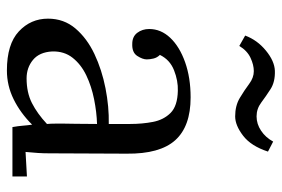

<svg xmlns="http://www.w3.org/2000/svg" viewBox="-150 -650 816 556"><g transform="rotate(90 258.0 -372.0)"><path d="M348 0Q345 -17 344 -30Q343 -43 341 -57Q307 -23 267.5 -3.5Q228 16 184 16Q108 16 71 -18.5Q34 -53 34 -103Q34 -149 62.5 -182.5Q91 -216 136.5 -237.5Q182 -259 235.5 -269.5Q289 -280 339 -279V-341Q339 -376 333 -407Q327 -438 307 -458Q287 -478 243 -479Q214 -480 183.5 -468Q153 -456 139 -427Q147 -419 149.5 -408.5Q152 -398 152 -389Q152 -377 142 -361.5Q132 -346 107 -347Q86 -347 75 -361.5Q64 -376 64 -396Q64 -430 89.5 -457Q115 -484 160 -500Q205 -516 262 -516Q346 -516 386 -471.5Q426 -427 425 -331Q425 -275 424.5 -218.5Q424 -162 424 -106Q424 -90 423 -74Q422 -58 420 -38Q438 -39 455.5 -40Q473 -41 491 -42V0ZM339 -245Q305 -244 267.5 -236.5Q230 -229 198.5 -214Q167 -199 147.5 -174.5Q128 -150 129 -115Q131 -78 153.5 -59.5Q176 -41 207 -41Q248 -41 278.5 -56.5Q309 -72 339 -100Q338 -111 338 -124Q338 -137 338 -151Q338 -156 338.5 -183Q339 -210 339 -245ZM419 -740Q403 -691 373 -668Q343 -645 317 -645Q286 -645 263.5 -658.5Q241 -672 223 -685.5Q205 -699 186 -699Q168 -699 147.5 -689.5Q127 -680 113 -657L83 -674Q96 -709 126.5 -734Q157 -759 185 -760Q217 -761 238 -747.5Q259 -734 277 -720.5Q295 -707 317 -707Q339 -707 358.5 -720Q378 -733 390 -755Z"/></g></svg>

Font: Lora
Style: Regular
Weight: 400
Designer: Olga Karpushina, Alexei Vanyashin (Cyrillic)
Foundry: Cyreal
Version: Version 3.005; ttfautohint (v1.8.4.7-5d5b)